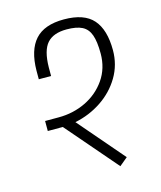

<svg xmlns="http://www.w3.org/2000/svg" viewBox="-102 -722 684 815"><g transform="rotate(-15 240.0 -315.0)"><path d="M190 -213 362 -13 326 17 133 -207H127H67V-251H127Q191 -251 246 -277.5Q301 -304 335 -353Q369 -402 369 -467Q369 -519 358.5 -548.5Q348 -578 323.5 -590.5Q299 -603 255 -603Q197 -603 169.5 -572Q142 -541 141 -467V-429H87V-467Q88 -557 128.5 -602Q169 -647 255 -647Q344 -647 383.5 -602Q423 -557 423 -467Q423 -403 391.5 -350Q360 -297 307 -261.5Q254 -226 190 -213Z"/></g></svg>

Font: Biryani UltraLight
Style: Regular
Weight: 250
Designer: Dan Reynolds and Mathieu Réguer
Foundry: Dan Reynolds and Mathieu Réguer
Version: Version 1.003; ttfautohint (v1.1) -l 5 -r 5 -G 72 -x 0 -D la